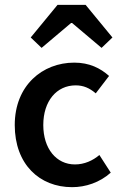

<svg xmlns="http://www.w3.org/2000/svg" viewBox="-20 -762 502 794"><path d="M278 12C334 12 392 -7 438 -48L391 -121C364 -98 329 -82 290 -82C213 -82 159 -147 159 -245C159 -344 214 -409 293 -409C325 -409 350 -398 376 -376L431 -448C395 -480 350 -503 287 -503C156 -503 41 -409 41 -245C41 -82 144 12 278 12ZM152 -564 274 -667H278L400 -564L445 -607L334 -742H218L107 -607Z"/></svg>

Font: DAIFUKU Sans Semibold
Style: Regular
Weight: 600
Designer: Original font ‘Source Sans 3’ : Paul D. Hunt
Foundry: Daifuku
Version: Version 1.000